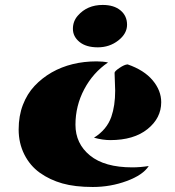

<svg xmlns="http://www.w3.org/2000/svg" viewBox="-20 -745 707 774"><path d="M494.6 -485.4Q561 -462.4 595.5 -421.1Q629.9 -379.9 629.9 -333Q629.9 -269 574.7 -224.6Q519.5 -180.2 424.3 -180.2Q394.5 -180.2 358.9 -189.9Q410.6 -222.2 428.7 -273.9Q444.3 -318.8 444.3 -379.4Q444.3 -391.1 441.9 -451.2Q441.4 -457.5 461.7 -471.2Q481.9 -484.9 494.6 -485.4ZM415.5 -493.2Q355 -452.1 319.6 -385.3Q284.2 -318.4 284.2 -242.2Q284.2 -166 342.8 -118.2Q401.4 -70.3 513.7 -70.3Q544.4 -70.3 579.6 -75.7Q556.6 -39.6 491.2 -15.4Q425.8 8.8 354 8.8Q282.2 8.8 231.4 -5.6Q180.7 -20 140.9 -48.3Q101.1 -76.7 78.1 -122.3Q55.2 -168 55.2 -222.9Q55.2 -277.8 72.3 -322.3Q89.4 -366.7 119.1 -398.4Q148.9 -430.2 188.5 -453.1Q267.1 -497.6 369.6 -497.6Q395 -497.6 415.5 -493.2ZM293.9 -682.1Q331.5 -725.1 394 -725.1Q439.5 -725.1 465.8 -703.1Q492.2 -681.2 492.2 -645.3Q492.2 -609.4 456.8 -581.8Q421.4 -554.2 374.3 -554.2Q327.1 -554.2 300.5 -575.9Q273.9 -597.7 273.9 -628.7Q273.9 -659.7 293.9 -682.1Z"/></svg>

Font: Emblema One
Style: Regular
Weight: 400
Designer: Riccardo De Franceschi
Foundry: Riccardo De Franceschi
Version: Version 1.003